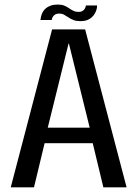

<svg xmlns="http://www.w3.org/2000/svg" viewBox="-20 -802 588 822"><path d="M26 0H125.5L171 -189H377L422.5 0H522L344.5 -676H203ZM184.5 -255.5 273.5 -615.5H275L364 -255.5ZM323 -711.5Q341.5 -711.5 353.8 -716.2Q366 -721 374 -728.8Q382 -736.5 386.8 -745.5Q391.5 -754.5 393.8 -763.2Q396 -772 395.5 -778.5H347.5Q347.5 -773.5 344.2 -766.8Q341 -760 334 -755.5Q327 -751 316.5 -751Q304 -751 294.2 -755.8Q284.5 -760.5 275.2 -767Q266 -773.5 255 -778Q244 -782.5 227.5 -782.5Q210 -782.5 197.2 -778Q184.5 -773.5 176 -766.2Q167.5 -759 162.8 -750Q158 -741 156 -732.2Q154 -723.5 153 -716.5H201.5Q202 -722 205.2 -728.5Q208.5 -735 215.5 -739.5Q222.5 -744 234 -744Q245 -744 254.2 -739Q263.5 -734 273 -727.5Q282.5 -721 294.2 -716.2Q306 -711.5 323 -711.5Z"/></svg>

Font: Anybody SemiCondensed
Style: Regular
Weight: 400
Width: 4
Version: Version 1.113;gftools[0.9.25]